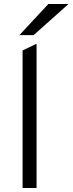

<svg xmlns="http://www.w3.org/2000/svg" viewBox="-20 -941 363 961"><path d="M93 0V-688.5L163 -722V0ZM77 -765 222 -921H323L148 -765Z"/></svg>

Font: Overpass Light
Style: Regular
Weight: 300
Designer: Delve Withrington, Dave Bailey, Thomas Jockin
Foundry: Delve Fonts LLC
Version: Version 4.000; ttfautohint (v1.8.3)